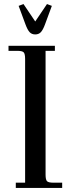

<svg xmlns="http://www.w3.org/2000/svg" viewBox="-20 -928 346 948"><path d="M22 -677V-702H251V-677H205V-66Q205 -41 212 -33.5Q219 -26 244 -26H287V0H58V-26H104V-637Q104 -662 97 -669.5Q90 -677 65 -677ZM72 -899 96 -908 154 -822 212 -908 236 -899 202 -807Q192 -780 181.5 -769Q171 -758 154 -758Q137 -758 126.5 -769Q116 -780 106 -807Z"/></svg>

Font: Dihjauti
Style: Bold
Weight: 700
Designer: T. Christopher White
Version: Version 3.0.0